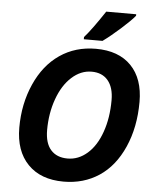

<svg xmlns="http://www.w3.org/2000/svg" viewBox="-61 -983 853 1044"><g transform="rotate(5 365.0 -460.5)"><path d="M425.8 -599.1C464.2 -599.1 494 -586.5 515.1 -561.3C536.3 -536.1 546.9 -500.3 546.9 -454.1C546.9 -389.6 537.8 -331.5 519.5 -279.8C501.3 -228 476 -188 443.6 -159.7C411.2 -131.3 375.3 -117.2 335.9 -117.2C296.5 -117.2 266 -129.4 244.4 -153.8C222.7 -178.2 211.9 -214.4 211.9 -262.2C211.9 -323.1 221.3 -379.6 240 -431.6C258.7 -483.7 284.5 -524.7 317.4 -554.4C350.3 -584.2 386.4 -599.1 425.8 -599.1ZM699.2 -458C699.2 -542.3 676.4 -607.9 630.9 -654.8C585.3 -701.7 521 -725.1 438 -725.1C363.8 -725.1 298.3 -705.7 241.7 -667C185.1 -628.3 140.6 -572.7 108.4 -500.2C76.2 -427.8 60.1 -348.5 60.1 -262.2C60.1 -176.9 83.4 -110.3 130.1 -62.3C176.8 -14.2 241.9 9.8 325.2 9.8C398.1 9.8 462.6 -8.8 518.6 -45.9C574.5 -83 618.7 -137.9 650.9 -210.7C683.1 -283.4 699.2 -365.9 699.2 -458ZM367.7 -783.2V-771H469.7C497.7 -791.2 529.3 -817 564.5 -848.4C599.6 -879.8 624.7 -904.6 639.6 -922.9V-931.2H476.1C429.5 -861.2 393.4 -811.8 367.7 -783.2Z"/></g></svg>

Font: OpenSans
Style: Bold Italic
Weight: 700
Italic angle: -12°
Foundry: Ascender Corporation
Version: Version 1.10; ttfautohint (v1.2) -l 8 -r 50 -G 200 -x 14 -D 